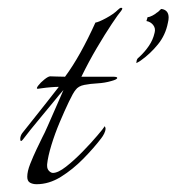

<svg xmlns="http://www.w3.org/2000/svg" viewBox="-20 -470 453 493"><path d="M74 3Q64 3 57 -1Q50 -5 50 -16Q50 -30 57.5 -49Q65 -68 74 -87Q83 -106 89 -118Q94 -127 102.5 -146.5Q111 -166 120.5 -187.5Q130 -209 136.5 -224Q143 -239 143 -239Q134 -229 119.5 -211Q105 -193 88.5 -173.5Q72 -154 58.5 -137Q45 -120 39 -112Q36 -108 34 -108Q32 -108 32 -113Q32 -121 37 -128Q49 -143 66 -164.5Q83 -186 100.5 -208Q118 -230 131 -247Q123 -247 110.5 -246Q98 -245 88 -243.5Q78 -242 77 -242Q72 -242 78 -250Q84 -258 94 -266Q104 -274 109 -274Q110 -274 125 -273.5Q140 -273 147 -273Q167 -300 186.5 -335Q206 -370 225 -412Q233 -413 252.5 -423.5Q272 -434 283 -445Q288 -450 291 -450Q297 -450 291 -442Q284 -434 267 -408.5Q250 -383 229 -347.5Q208 -312 189 -273H270Q281 -273 281 -270Q281 -266 266 -262Q249 -257 230.5 -256Q212 -255 196.5 -252Q181 -249 174 -239Q168 -232 157 -209Q146 -186 133.5 -156.5Q121 -127 112 -97.5Q103 -68 101 -48V-44Q101 -36 106 -31Q111 -26 116 -26Q129 -26 149.5 -42Q170 -58 192 -80.5Q214 -103 230 -122Q237 -130 242.5 -137Q248 -144 249 -146Q251 -142 251 -140Q251 -134 247.5 -127Q244 -120 240 -115Q221 -90 194 -62.5Q167 -35 136.5 -16Q106 3 74 3ZM342 -315Q338 -312 334 -310Q330 -308 330 -308L331 -315Q332 -317 332.5 -318.5Q333 -320 338 -324Q352 -337 362.5 -352.5Q373 -368 377 -386Q380 -397 373.5 -405.5Q367 -414 356 -416L359 -426Q364 -426 371.5 -430Q379 -434 382 -437Q386 -439 389.5 -443Q393 -447 395 -447Q413 -444 413 -425Q413 -422 412.5 -418.5Q412 -415 411 -411Q405 -380 385.5 -356Q366 -332 342 -315Z"/></svg>

Font: Italianno
Style: Regular
Weight: 400
Designer: Robert E. Leuschke
Foundry: Robert E. Leuschke
Version: Version 1.100; ttfautohint (v1.8.3)